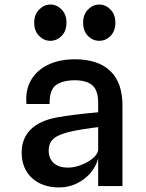

<svg xmlns="http://www.w3.org/2000/svg" viewBox="-20 -816 640 842"><path d="M240 6Q165 6 120 -35.5Q75 -77 75 -148Q75 -208.5 114.5 -248Q154 -287.5 232 -301.5Q269 -308 305.2 -312.5Q341.5 -317 369.8 -319.8Q398 -322.5 410.5 -323.5V-365.5Q410.5 -419.5 385.2 -441.8Q360 -464 308 -464Q256 -464 226.2 -443.2Q196.5 -422.5 197.5 -360H96Q90.5 -420.5 116 -464.5Q141.5 -508.5 191.2 -532.2Q241 -556 308.5 -556Q409.5 -556 463.2 -505.2Q517 -454.5 517 -353V0H410.5V-121.5Q401 -85 375.8 -56.2Q350.5 -27.5 315.2 -10.8Q280 6 240 6ZM278 -81Q305 -81 334 -91.8Q363 -102.5 384.8 -119.8Q406.5 -137 410.5 -156.5V-258.5Q403.5 -258 384.5 -255.2Q365.5 -252.5 344 -249.2Q322.5 -246 306 -242.5Q243 -230 218.2 -210.5Q193.5 -191 193.5 -156Q193.5 -121.5 215.2 -101.2Q237 -81 278 -81ZM200.5 -637Q173 -637 151.5 -658.5Q130 -680 130 -717Q130 -752 151.5 -774Q173 -796 200.5 -796Q229.5 -796 250.5 -774Q271.5 -752 271.5 -717Q271.5 -680 250.2 -658.5Q229 -637 200.5 -637ZM415.5 -637Q387 -637 365.8 -658.5Q344.5 -680 344.5 -717Q344.5 -752 365.8 -774Q387 -796 415.5 -796Q443.5 -796 464.8 -774Q486 -752 486 -717Q486 -680 464.8 -658.5Q443.5 -637 415.5 -637Z"/></svg>

Font: Spline Sans Mono Medium
Style: Regular
Weight: 500
Monospace: yes
Version: Version 1.004